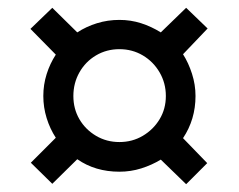

<svg xmlns="http://www.w3.org/2000/svg" viewBox="-20 -599 612 492"><path d="M91 -353Q91 -382 99.5 -409Q108 -436 123 -459L58 -525L114 -579L178 -516Q201 -531 228.5 -539.5Q256 -548 286 -548Q315 -548 341.5 -539.5Q368 -531 392 -516L457 -579L512 -526L449 -460Q463 -438 472 -410Q481 -382 481 -353Q481 -293 449 -245L511 -181L457 -127L392 -190Q369 -176 342 -167.5Q315 -159 286 -159Q224 -159 178 -191L114 -128L59 -182L123 -246Q108 -269 99.5 -296.5Q91 -324 91 -353ZM168 -353Q168 -320 183.5 -293.5Q199 -267 226 -251Q253 -235 286 -235Q319 -235 346 -251Q373 -267 389 -293.5Q405 -320 405 -353Q405 -386 389 -413.5Q373 -441 346 -457Q319 -473 286 -473Q253 -473 226 -457Q199 -441 183.5 -413.5Q168 -386 168 -353Z"/></svg>

Font: Noto Sans Medium
Style: Regular
Weight: 500
Designer: Monotype Design Team
Foundry: Monotype Imaging Inc.
Version: Version 2.007